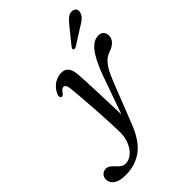

<svg xmlns="http://www.w3.org/2000/svg" viewBox="-376 -784 1144 1144"><g transform="rotate(-45 196.0 -212.0)"><path d="M316 -281.5Q350.5 -372 385 -414.8Q419.5 -457.5 461.5 -457.5Q482.5 -457.5 494 -445Q505.5 -432.5 505.5 -412.5Q505.5 -367.5 449 -344.5Q424.5 -337 405 -322.5Q385.5 -308 367.2 -278.5Q349 -249 328.5 -197L231.5 49.5Q192 155.5 132 201.2Q72 247 -12.5 247Q-62.5 247 -88.2 228.8Q-114 210.5 -114 181.5Q-114 162 -101.5 148.8Q-89 135.5 -68.5 135.5Q-52.5 135.5 -40.8 145Q-29 154.5 -17.8 166.8Q-6.5 179 6 188.5Q18.5 198 36 198Q65 198 89.8 177.5Q114.5 157 129.5 122.5Q144.5 88 145 45.5Q145 24 143.5 -12.8Q142 -49.5 139.5 -94.2Q137 -139 133.8 -185.5Q130.5 -232 127.2 -273.2Q124 -314.5 121 -343Q117.5 -388 97.5 -388Q82.5 -388 66 -362.5Q56.5 -350 46 -353.5Q33 -358 41 -381Q54 -414 83.2 -435.2Q112.5 -456.5 148.5 -456.5Q204.5 -456.5 211 -380Q212.5 -356 214.8 -315.8Q217 -275.5 218.8 -226.2Q220.5 -177 222.2 -125.2Q224 -73.5 225.5 -27ZM377 -617Q397.5 -643.5 416.2 -658.5Q435 -673.5 455.5 -670.5Q474 -668 480 -654.2Q486 -640.5 479.5 -625Q473 -607.5 457.5 -594.5Q442 -581.5 418.5 -568.5L317 -504Q311 -501 305.2 -500.8Q299.5 -500.5 296.5 -504.5Q293.5 -508.5 296 -514Q298.5 -519.5 303 -525.5Z"/></g></svg>

Font: Fraunces 72pt S050
Style: Italic
Weight: 400
Italic angle: -16°
Version: Version 1.000; ttfautohint (v1.8.3)